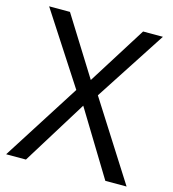

<svg xmlns="http://www.w3.org/2000/svg" viewBox="-107 -802 800 890"><g transform="rotate(15 293.0 -357.0)"><path d="M582 0H480L291 -310L99 0H4L241 -372L19 -714H119L294 -434L470 -714H565L344 -374Z"/></g></svg>

Font: Noto Sans Yi
Style: Regular
Weight: 400
Designer: Monotype Design Team
Foundry: Monotype Imaging Inc.
Version: Version 2.002; ttfautohint (v1.8.4.7-5d5b)